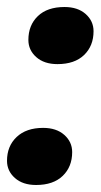

<svg xmlns="http://www.w3.org/2000/svg" viewBox="-26 -519 287 548"><path d="M77 9Q39 9 16.5 -11Q-6 -31 -6 -60Q-6 -102 21.5 -128Q49 -154 97 -154Q135 -154 157.5 -134Q180 -114 180 -85Q180 -43 153 -17Q126 9 77 9ZM138 -336Q100 -336 77.5 -356Q55 -376 55 -405Q55 -447 82 -473Q109 -499 158 -499Q196 -499 218.5 -479Q241 -459 241 -430Q241 -388 214 -362Q187 -336 138 -336Z"/></svg>

Font: Creato Display ExtraBold
Style: Italic
Weight: 800
Italic angle: -10°
Version: Version 1.000